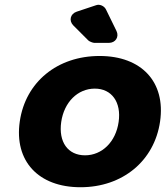

<svg xmlns="http://www.w3.org/2000/svg" viewBox="-20 -780 695 806"><path d="M469 -650 425 -740C418 -755 398 -764 383 -758L302 -731C275 -722 268 -693 288 -673L351 -610C355 -606 370 -600 376 -600H437C465 -600 481 -625 469 -650ZM398 -545C221 -545 87 -436 63 -270C39 -104 141 6 318 6C494 6 628 -104 652 -270C676 -436 574 -545 398 -545ZM378 -408C449 -408 490 -351 478 -268C466 -184 408 -128 337 -128C265 -128 225 -184 237 -268C249 -351 306 -408 378 -408Z"/></svg>

Font: Trueno
Style: RoundBdIt
Weight: 700
Designer: Julieta Ulanovsky, Jasper
Foundry: Julieta Ulanovsky, Cannot Into Space Fonts
Version: Version 3.001